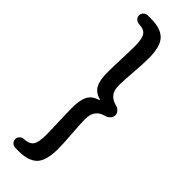

<svg xmlns="http://www.w3.org/2000/svg" viewBox="-318 -807 991 991"><g transform="rotate(45 177.0 -311.5)"><path d="M72.3 171.9Q58.6 171.9 49.3 162.6Q40 153.3 40 140.1Q40 127 49.3 117.7Q58.6 108.4 72.3 108.4Q110.4 106.4 124 85.9Q137.7 65.4 137.7 13.7Q137.7 -18.6 135.3 -82Q132.8 -145.5 132.8 -183.6Q132.8 -240.2 148.9 -269Q165 -297.9 202.1 -308.6Q205.1 -308.6 205.1 -311Q205.1 -313.5 202.1 -314.5Q165 -324.2 148.9 -353Q132.8 -381.8 132.8 -438.5Q132.8 -476.6 135.3 -540.5Q137.7 -604.5 137.7 -635.7Q137.7 -687.5 124 -709Q110.4 -730.5 71.3 -731.4Q58.6 -732.4 49.3 -741.2Q40 -750 40 -763.2Q40 -776.4 49.3 -785.6Q58.6 -794.9 71.3 -794.9H95.7Q168 -794.9 200.2 -761.2Q232.4 -727.5 232.4 -641.6Q232.4 -600.6 227.1 -534.7Q221.7 -468.8 221.7 -431.6Q221.7 -366.2 283.2 -350.6Q297.9 -347.7 308.1 -336.9Q318.4 -326.2 318.4 -312.5V-311.5Q318.4 -297.9 308.1 -287.1Q297.9 -276.4 283.2 -272.5Q221.7 -256.8 221.7 -189.5Q221.7 -153.3 227.1 -87.9Q232.4 -22.5 232.4 19.5Q232.4 105.5 200.2 138.7Q168 171.9 95.7 171.9Z"/></g></svg>

Font: Gen Jyuu GothicL Medium
Style: Regular
Weight: 500
Designer: [Source Han Sans]
Ryoko NISHIZUKA  (kana & ideographs); Paul D. Hunt (Latin, Greek & Cyrillic); Wenlong ZHANG  (bopomofo
Version: Version 1.002.20150607